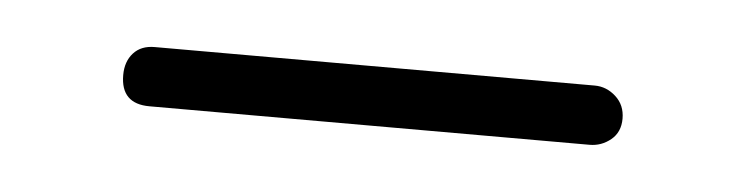

<svg xmlns="http://www.w3.org/2000/svg" viewBox="-22 -297 440 113"><g transform="rotate(5 197.5 -240.5)"><path d="M50 -240Q50 -248 54.5 -253Q59 -258 67 -258H327Q334 -258 339.5 -253Q345 -248 345 -240Q345 -232 339.5 -227.5Q334 -223 327 -223H67Q50 -223 50 -240Z"/></g></svg>

Font: AkaAcidDosis
Style: ExtraLight
Weight: 250
Designer: Edgar Tolentino, Pablo Impallari, Igino Marini, Aka-Acid
Foundry: Edgar Tolentino, Pablo Impallari, Igino Marini, Aka-Acid
Version: Version 1.007